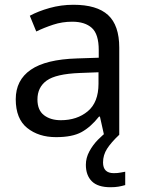

<svg xmlns="http://www.w3.org/2000/svg" viewBox="-20 -565 601 805"><path d="M288 -545Q386 -545 433 -502Q480 -459 480 -365V0H416L399 -76H395Q360 -32 321.5 -11Q283 10 215 10Q142 10 94 -28.5Q46 -67 46 -149Q46 -229 109 -272.5Q172 -316 303 -320L394 -323V-355Q394 -422 365 -448Q336 -474 283 -474Q241 -474 203 -461.5Q165 -449 132 -433L105 -499Q140 -518 188 -531.5Q236 -545 288 -545ZM314 -259Q214 -255 175.5 -227Q137 -199 137 -148Q137 -103 164.5 -82Q192 -61 235 -61Q303 -61 348 -98.5Q393 -136 393 -214V-262ZM412 116Q412 161 457 161Q474 161 485.5 158.5Q497 156 505 155V211Q491 215 477 217.5Q463 220 443 220Q390 220 365 195Q340 170 340 126Q340 97 354.5 70Q369 43 390.5 21Q412 -1 432 -15L480 0Q446 32 429 58.5Q412 85 412 116Z"/></svg>

Font: Go Noto Kurrent-Regular
Style: Regular
Weight: 400
Designer: Monotype Design Team
Foundry: Monotype Imaging Inc.
Version: Version 2.012; ttfautohint (v1.8.4.7-5d5b)